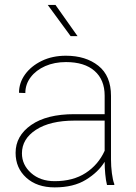

<svg xmlns="http://www.w3.org/2000/svg" viewBox="-20 -770 568 799"><path d="M425.3 0Q420.4 -19 418 -45.7Q415.5 -72.3 415.5 -96.7Q389.2 -53.7 337.6 -22Q286.1 9.8 207.5 9.8Q133.8 9.8 89.4 -30.5Q44.9 -70.8 44.9 -133.8Q44.9 -204.6 109.6 -249.8Q174.3 -294.9 289.1 -294.9H415.5V-372.1Q415.5 -438 373.5 -474.9Q331.5 -511.7 254.4 -511.7Q206.5 -511.7 168.2 -494.9Q129.9 -478 107.7 -448.7Q85.4 -419.4 85.4 -382.8L59.1 -383.8Q59.1 -425.3 84.2 -460.2Q109.4 -495.1 153.6 -516.6Q197.8 -538.1 254.4 -538.1Q336.9 -538.1 389.4 -496.3Q441.9 -454.6 441.9 -371.1V-106.4Q441.9 -78.1 445.6 -49.3Q449.2 -20.5 455.6 -4.4V0ZM207.5 -16.1Q284.2 -16.1 336.7 -50.3Q389.2 -84.5 415.5 -142.6V-268.1H290.5Q188.5 -268.1 129.9 -230Q71.3 -191.9 71.3 -131.8Q71.3 -84 109.4 -50Q147.5 -16.1 207.5 -16.1ZM210.9 -749.5 302.7 -619.6H273.9L178.7 -749.5Z"/></svg>

Font: Vazirmatn RD Thin
Style: Regular
Weight: 100
Designer: Saber Rastikerdar
Foundry: Saber Rastikerdar
Version: Version 32.102